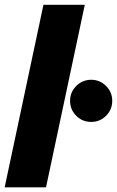

<svg xmlns="http://www.w3.org/2000/svg" viewBox="-21 -802 500 822"><path d="M342 -781.5 176 0H-1L165 -781.5ZM369.5 -280Q332 -280 305.5 -306.2Q279 -332.5 279 -370.5Q279 -407.5 305.5 -434Q332 -460.5 369.5 -460.5Q406.5 -460.5 433 -434Q459.5 -407.5 459.5 -370.5Q459.5 -332.5 433 -306.2Q406.5 -280 369.5 -280Z"/></svg>

Font: Epilogue ExtraBold
Style: Italic
Weight: 800
Italic angle: -12°
Designer: Tyler Finck
Foundry: Etcetera Type Co
Version: Version 2.111; ttfautohint (v1.8.3)